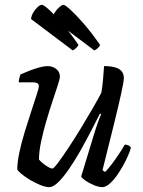

<svg xmlns="http://www.w3.org/2000/svg" viewBox="-20 -773 590 793"><path d="M183 0Q168.4 0 146.6 -8.8Q124.9 -17.5 103.6 -30.3Q82.3 -43.1 67.8 -55.4Q53.3 -67.6 51.3 -73.6Q51.3 -102.2 59.9 -143.1Q68.5 -184 82.2 -228.4Q95.8 -272.9 109 -312.9Q122.2 -353 131.3 -381.2Q140.5 -409.4 140.5 -417Q140.5 -426.8 133.3 -429.9Q126.1 -433 114.4 -433H57.5Q57.5 -442.4 60.3 -451.8Q63 -461.1 64.3 -465.4Q81.1 -473 102 -481.1Q123 -489.1 142.7 -494.6Q162.5 -500 175.8 -500Q197.4 -500 212.4 -488Q227.4 -475.9 227.4 -456.6Q227.4 -448 218.6 -420.9Q209.9 -393.7 196.8 -354.7Q183.7 -315.6 171 -272.1Q158.2 -228.6 149.6 -187.3Q141 -146 141 -114.2Q151.7 -101 169.8 -89Q187.9 -76.9 196.5 -76.9Q201.7 -76.9 219.3 -100.2Q236.9 -123.5 261.6 -160.7Q286.4 -198 312.6 -241Q338.8 -284 361.8 -323.6Q384.7 -363.1 398.4 -389.7Q402.6 -412.3 405.5 -443.5Q408.3 -474.6 409.8 -500Q436 -500 454.2 -495.1Q472.5 -490.1 482 -479.2Q491.5 -468.3 491.5 -451.3Q491.5 -436.1 480.1 -384.7Q468.8 -333.2 448.9 -253.2Q429.1 -173.1 403.3 -69.8L414.3 -62.8Q424.9 -73.1 440.4 -93.5Q455.9 -113.8 471.1 -136.7Q486.3 -159.6 495.5 -175.8Q504.3 -175.8 511.4 -172Q518.4 -168.2 520.6 -163.2Q515.2 -142 501.7 -114.4Q488.2 -86.8 471.2 -60.4Q454.2 -34 436 -17Q417.9 0 402.3 0Q388.5 0 368.7 -8Q349 -16.1 333.6 -26.6Q318.2 -37.2 315.2 -44L369.3 -221.6Q377.7 -249 385.6 -270.9Q393.5 -292.9 398 -301L393 -304Q375.7 -270 354.5 -229Q333.3 -188 310.3 -147.5Q287.3 -107 264 -73.5Q240.7 -40 220.2 -20Q199.7 0 183 0ZM369.5 -564.8 196.9 -694.6Q198.7 -709.7 207.3 -723Q216 -736.4 226.5 -744.8Q237.1 -753.2 241.9 -753.2Q248.6 -753.2 271.1 -732.7Q293.6 -712.1 325.8 -675.3Q358 -638.5 393.1 -587.6Q391.9 -581.6 384 -574.3Q376 -567 369.5 -564.8ZM280.3 -564.8 108 -694.6Q109.7 -708.7 117.8 -722Q125.8 -735.4 136 -744.3Q146.1 -753.2 152.9 -753.2Q160.5 -753.2 183.7 -731.9Q207 -710.6 238.9 -673.4Q270.8 -636.2 304 -587.6Q303 -583.3 295.6 -575.7Q288.3 -568 280.3 -564.8Z"/></svg>

Font: Texturina Medium
Style: Italic
Weight: 500
Italic angle: -11°
Designer: Guillermo Torres Carreño
Foundry: Omnibus-Type
Version: Version 1.002